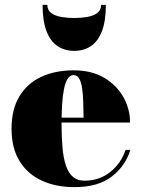

<svg xmlns="http://www.w3.org/2000/svg" viewBox="-20 -759 582 789"><path d="M285.5 10Q210 10 151.8 -16.8Q93.5 -43.5 60.5 -96.8Q27.5 -150 27.5 -230Q27.5 -310 59.8 -363.2Q92 -416.5 149.5 -443.2Q207 -470 282.5 -470Q357 -470 408.8 -439Q460.5 -408 487.5 -359Q514.5 -310 514.5 -255.5H94V-275.5H323.5Q323 -310 322 -341.5Q321 -373 317.2 -397.8Q313.5 -422.5 305.2 -436.5Q297 -450.5 282.5 -450.5Q268 -450.5 258.2 -435.5Q248.5 -420.5 243 -393.2Q237.5 -366 235.2 -329.5Q233 -293 233 -250Q233 -196 236.8 -152.8Q240.5 -109.5 250.8 -79Q261 -48.5 279.5 -32.5Q298 -16.5 327.5 -16.5Q388 -16.5 432.8 -52Q477.5 -87.5 496 -143H515.5Q496 -78 440 -34Q384 10 285.5 10ZM285 -550Q245 -550 215.8 -570Q186.5 -590 170.8 -631.8Q155 -673.5 155 -739H174.5Q174.5 -717 190.8 -705.2Q207 -693.5 232.5 -689.2Q258 -685 285 -685Q312 -685 337.5 -689.2Q363 -693.5 379.2 -705.2Q395.5 -717 395.5 -739H415Q415 -673.5 399.2 -631.8Q383.5 -590 354.2 -570Q325 -550 285 -550Z"/></svg>

Font: Bodoni Moda 11pt Black
Style: Regular
Weight: 900
Designer: Owen Earl
Foundry: indestructible type
Version: Version 2.004